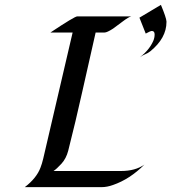

<svg xmlns="http://www.w3.org/2000/svg" viewBox="-20 -770 705 790"><path d="M187.5 -636.2Q287.1 -702.6 297.9 -702.6H520.5Q509.8 -700.7 482.9 -680.2Q456.1 -659.7 445.3 -652.3Q420.4 -636.2 410.2 -636.2H373.5Q345.7 -515.1 318.6 -393.1Q291.5 -271 260.7 -149.9Q252.4 -117.7 232.7 -96.2Q212.9 -74.7 200.2 -66.4H478Q536.6 -66.4 574.2 -92.8Q514.2 -32.7 444.8 -8.8Q420.4 0 397.9 0H82Q130.4 -37.1 146.5 -80.1Q152.8 -96.2 157.7 -116.7L278.8 -636.2ZM642.1 -750Q664.1 -697.3 665 -681.6V-679.7Q665 -613.3 598.6 -559.1Q588.9 -551.3 577.1 -546.6Q565.4 -542 555.7 -534.2Q594.2 -564.5 610.4 -601.1Q616.2 -614.3 616.2 -628.4Q616.2 -642.6 604.5 -642.6Q599.1 -642.6 579.6 -631.8L553.7 -697.3Z"/></svg>

Font: Fondamento
Style: Italic
Weight: 400
Italic angle: -12°
Version: Version 1.000